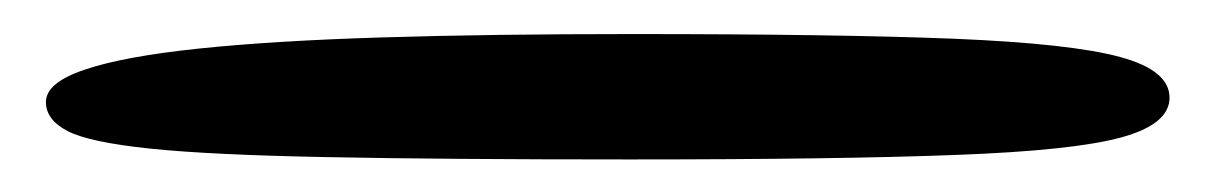

<svg xmlns="http://www.w3.org/2000/svg" viewBox="-20 8 731 115"><path d="M357.2 103.5Q244.9 103.5 175.6 102.1Q106.2 100.8 69.8 97Q33.4 93.2 20.5 86.5Q7.5 79.8 7.5 69.1Q7.5 57.5 30.8 49.7Q54.1 41.8 99 37.1Q143.9 32.4 209.1 30.4Q274.4 28.4 358.2 28.4Q481.1 28.4 551.4 31.2Q621.7 34.1 651.1 42.2Q680.5 50.2 680.5 66.5Q680.5 82.4 651.6 90.3Q622.8 98.2 552.4 100.8Q482 103.5 357.2 103.5Z"/></svg>

Font: Gluten Thin
Style: Regular
Weight: 100
Designer: Tyler Finck
Foundry: Etcetera Type Company
Version: Version 1.300